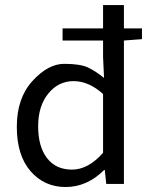

<svg xmlns="http://www.w3.org/2000/svg" viewBox="-20 -732 595 764"><path d="M394 -421.9 390.1 -504.9V-570.8H229V-619.1H390.1V-711.9H473.1V-619.1H544.9V-576.2L473.1 -570.8V0H402.8L397 -55.2H394Q326.2 12.2 241.2 12.2Q156.2 12.2 101.6 -50.8Q46.9 -113.8 46.9 -227.5Q46.9 -341.3 109.1 -409.7Q171.4 -478 235.6 -478Q299.8 -478 330.8 -463.1Q361.8 -448.2 394 -421.9ZM390.1 -357.9Q333.5 -409.2 272.9 -409.2Q212.4 -409.2 172.1 -359.6Q131.8 -310.1 131.8 -229.5Q131.8 -148.9 167 -103Q202.1 -57.1 266.6 -57.1Q331.1 -57.1 390.1 -124Z"/></svg>

Font: SourceSansPro-Regular
Style: Regular
Weight: 400
Designer: Paul D. Hunt
Foundry: Adobe Systems Incorporated
Version: Version 1.050;PS Version 1.000;hotconv 1.0.70;makeotf.lib2.5